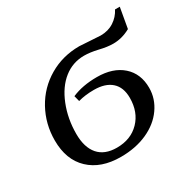

<svg xmlns="http://www.w3.org/2000/svg" viewBox="-123 -638 771 771"><g transform="rotate(-30 262.0 -252.5)"><path d="M227.5 9.8Q135.7 9.8 82.8 -40.3Q29.8 -90.3 29.8 -180.2Q29.8 -256.3 65.2 -320.6Q100.6 -384.8 163.6 -421.9Q226.6 -459 304.2 -459L350.6 -456.1L400.4 -453.1Q435.5 -453.1 461.9 -470.2Q488.3 -487.3 502.4 -515.1H524.4L507.8 -420.9Q469.2 -399.4 428.2 -399.4Q400.4 -399.4 364.7 -408.2Q329.1 -416.5 301.8 -416.5Q248.5 -416.5 207.3 -383.8Q166 -351.1 141.8 -290.3Q117.7 -229.5 117.7 -159.7Q117.7 -97.2 146.7 -63.7Q175.8 -30.3 231.9 -30.3Q296.9 -30.3 336.7 -71.3Q376.5 -112.3 376.5 -178.2Q376.5 -227.1 348.1 -252.4Q319.8 -277.8 267.1 -277.8Q226.6 -277.8 193.8 -268.6L187 -294.9Q236.3 -316.4 303.2 -316.4Q377.4 -316.4 420.7 -278.1Q463.9 -239.7 463.9 -174.3Q463.9 -124 433.8 -81.3Q403.8 -38.6 350.1 -14.4Q296.4 9.8 227.5 9.8Z"/></g></svg>

Font: Tinos
Style: Italic
Weight: 400
Italic angle: -16.333°
Designer: Steve Matteson
Foundry: Monotype Imaging Inc.
Version: Version 1.32